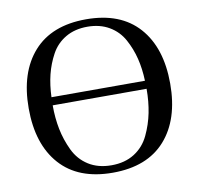

<svg xmlns="http://www.w3.org/2000/svg" viewBox="-80 -791 922 890"><g transform="rotate(-10 381.0 -346.0)"><path d="M161 -379H601Q599 -436 587 -484.5Q575 -533 551 -577Q527 -621 483.5 -646.5Q440 -672 381 -672Q322 -672 278.5 -646.5Q235 -621 211 -577Q187 -533 175 -484.5Q163 -436 161 -379ZM160 -341Q160 -281 170.5 -228.5Q181 -176 204.5 -126.5Q228 -77 273 -48.5Q318 -20 381 -20Q444 -20 489 -48.5Q534 -77 557.5 -126.5Q581 -176 591.5 -228.5Q602 -281 602 -341ZM133.5 -81Q48 -177 48 -346Q48 -515 133.5 -611Q219 -707 381 -707Q543 -707 628.5 -611Q714 -515 714 -346Q714 -177 628.5 -81Q543 15 381 15Q219 15 133.5 -81Z"/></g></svg>

Font: Heuristica
Style: Regular
Weight: 400
Version: Version 1.0.1 ; ttfautohint (v1.4.1)